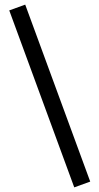

<svg xmlns="http://www.w3.org/2000/svg" viewBox="-20 -760 430 830"><path d="M20 -715 89 -740 370 25 301 50Z"/></svg>

Font: Oxanium
Style: Regular
Weight: 400
Designer: Severin Meyer
Version: Version 1.001